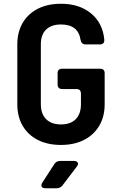

<svg xmlns="http://www.w3.org/2000/svg" viewBox="-20 -760 640 1020"><path d="M304 10Q233 10 181 -16.5Q129 -43 100.5 -91.5Q72 -140 72 -206V-524Q72 -590 100.5 -638.5Q129 -687 181 -713.5Q233 -740 304 -740Q402 -740 464 -688.5Q526 -637 534 -550Q536 -524 510 -524H435Q412 -524 408 -548Q396 -630 304 -630Q253 -630 225 -603Q197 -576 197 -525V-206Q197 -155 225 -127Q253 -99 304 -99Q355 -99 382.5 -127Q410 -155 410 -206V-262Q410 -287 386 -287H311Q286 -287 286 -312V-371Q286 -395 311 -395H511Q536 -395 536 -371V-206Q536 -140 507 -91.5Q478 -43 426 -16.5Q374 10 304 10ZM221 240Q206 240 201.5 231.5Q197 223 205 210L269 111Q280 95 300 95H373Q388 95 393 104Q398 113 388 125L312 225Q300 240 282 240Z"/></svg>

Font: Pitagon Sans Mono
Style: Bold
Weight: 700
Monospace: yes
Designer: Travis Tran
Foundry: Pitagon
Version: Version 1.001; ttfautohint (v1.8.4.7-5d5b);gftools[0.9.26]